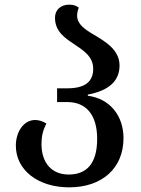

<svg xmlns="http://www.w3.org/2000/svg" viewBox="-20 -792 603 824"><path d="M277 12C418 12 510 -70 510 -199C510 -296 451 -369 357 -381V-386C451 -404 493 -447 493 -511C493 -578 433 -613 383 -643C344 -666 311 -688 311 -725C311 -735 313 -746 318 -759C309 -767 296 -772 277 -772C241 -772 216 -750 216 -716C216 -657 258 -629 299 -602C339 -575 380 -549 380 -497C380 -443 347 -413 269 -413H225V-354H269C349 -354 397 -300 397 -196C397 -88 350 -43 275 -43C203 -43 159 -91 158 -172C158 -208 164 -232 179 -262C163 -272 146 -277 131 -277C80 -277 48 -224 48 -167C48 -62 143 12 277 12Z"/></svg>

Font: Noto Serif Georgian Medium
Style: Regular
Weight: 500
Designer: Monotype Design Team, Akaki Razmadze
Foundry: Google LLC
Version: Version 2.003